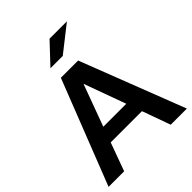

<svg xmlns="http://www.w3.org/2000/svg" viewBox="-251 -1068 1212 1212"><g transform="rotate(-45 354.5 -462.5)"><path d="M5 0 279 -700H433L704 0H560L492 -189H213L144 0ZM250 -292H455L353 -572ZM275 -789 403 -925H558L385 -789Z"/></g></svg>

Font: Red Hat Text SemiBold
Style: Regular
Weight: 600
Designer: Pentagram, MCKL
Foundry: MCKL
Version: Version 1.030